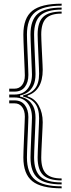

<svg xmlns="http://www.w3.org/2000/svg" viewBox="-20 -820 384 1042"><path d="M314.5 180.8Q224 180.8 184.8 146.8Q145.5 112.8 145.5 34.8Q145.5 22.8 146.4 -0.1Q147.2 -23 148.4 -50.9Q149.5 -78.8 150.6 -105.8Q151.8 -132.8 152.6 -153.4Q153.5 -174 153.5 -182.2Q153.5 -231.2 129 -261.1Q104.5 -291 58.8 -291H30V-307H58.8Q104.5 -307 129 -337Q153.5 -367 153.5 -415.5Q153.5 -423.8 152.6 -444.5Q151.8 -465.2 150.6 -492.4Q149.5 -519.5 148.4 -547.2Q147.2 -575 146.4 -597.9Q145.5 -620.8 145.5 -632.8Q145.5 -711 184.8 -744.9Q224 -778.8 314.5 -778.8V-767.8Q234.2 -767.8 199.6 -736.5Q165 -705.2 165 -632.8Q165 -621 165.8 -598.4Q166.5 -575.8 167.8 -548.5Q169 -521.2 170.1 -494.5Q171.2 -467.8 172 -447.1Q172.8 -426.5 172.8 -418Q172.8 -380.2 160.9 -356Q149 -331.8 129.8 -319Q110.5 -306.2 88.5 -302V-296Q110.5 -291.8 129.8 -278.9Q149 -266 160.9 -242.1Q172.8 -218.2 172.8 -180.2Q172.8 -171.5 172 -150.9Q171.2 -130.2 170.1 -103.5Q169 -76.8 167.8 -49.5Q166.5 -22.2 165.8 0.4Q165 23 165 34.8Q165 107 199.6 138.5Q234.2 170 314.5 170ZM314.5 202Q203.2 202 155 163Q106.8 124 106.8 34.5Q106.8 22.2 107.6 -1.2Q108.5 -24.8 109.6 -53.1Q110.8 -81.5 111.9 -109.2Q113 -137 113.9 -158Q114.8 -179 114.8 -187Q114.8 -220.5 99.6 -239.9Q84.5 -259.2 58.8 -259.2H30V-275.2H58.8Q95.2 -275.2 114.6 -250.1Q134 -225 134 -184.8Q134 -176.8 133.2 -155.9Q132.5 -135 131.4 -107.6Q130.2 -80.2 129 -52.1Q127.8 -24 127 -0.8Q126.2 22.5 126.2 34.5Q126.2 118.5 170 154.9Q213.8 191.2 314.5 191.2ZM314.5 159.2Q244.8 159.2 214.5 130.4Q184.2 101.5 184.2 34.8Q184.2 23 185.1 0.9Q186 -21.2 187.1 -48.4Q188.2 -75.5 189.4 -102Q190.5 -128.5 191.4 -149Q192.2 -169.5 192.2 -178.2Q192.2 -231 169.9 -258.8Q147.5 -286.5 105.2 -295.8V-302.2Q147.5 -311.8 169.9 -339.4Q192.2 -367 192.2 -419.8Q192.2 -428.5 191.4 -449Q190.5 -469.5 189.4 -496Q188.2 -522.5 187.1 -549.5Q186 -576.5 185.1 -598.8Q184.2 -621 184.2 -632.8Q184.2 -699.5 214.5 -728.4Q244.8 -757.2 314.5 -757.2V-746.2Q255.2 -746.2 229.5 -719.9Q203.8 -693.5 203.8 -632.8Q203.8 -621 204.6 -601.1Q205.5 -581.2 206.6 -557.4Q207.8 -533.5 208.9 -510.2Q210 -487 210.9 -468.4Q211.8 -449.8 211.8 -441Q211.8 -384 190.5 -349.1Q169.2 -314.2 129.8 -301.8V-296.5Q169 -285.5 190.4 -246.9Q211.8 -208.2 211.8 -157Q211.8 -148.2 210.9 -129.8Q210 -111.2 208.9 -88Q207.8 -64.8 206.6 -40.9Q205.5 -17 204.6 3.1Q203.8 23.2 203.8 34.8Q203.8 95.5 229.5 122Q255.2 148.5 314.5 148.5ZM30 -322.8V-338.8H58.8Q84.5 -338.8 99.6 -358Q114.8 -377.2 114.8 -411Q114.8 -418.8 113.9 -439.8Q113 -460.8 111.9 -488.4Q110.8 -516 109.6 -544.4Q108.5 -572.8 107.6 -596.4Q106.8 -620 106.8 -632.2Q106.8 -722.2 155 -761.1Q203.2 -800 314.5 -800V-789.2Q213.8 -789.2 170 -752.9Q126.2 -716.5 126.2 -632.2Q126.2 -620.2 127 -596.9Q127.8 -573.5 129 -545.4Q130.2 -517.2 131.4 -490Q132.5 -462.8 133.2 -442Q134 -421.2 134 -413.2Q134 -373 114.8 -347.9Q95.5 -322.8 58.8 -322.8Z"/></svg>

Font: Big Shoulders Inline Text Thin SemiBold
Style: Regular
Weight: 600
Version: Version 2.002